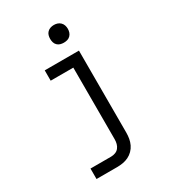

<svg xmlns="http://www.w3.org/2000/svg" viewBox="-224 -847 1048 1176"><g transform="rotate(-30 300.0 -259.0)"><path d="M104 215V141H250Q265 141 280 135.5Q295 130 304.5 118Q314 106 318 91Q322 76 322 60V-447H162V-520H404V60Q404 81 400.5 101.5Q397 122 388 141Q379 160 364 175Q349 190 330.5 199Q312 208 291 211.5Q270 215 250 215ZM349 -608Q336 -608 324 -611.5Q312 -615 303 -624Q294 -633 290.5 -645Q287 -657 287 -670Q287 -683 290.5 -695Q294 -707 303 -716Q312 -725 324 -729Q336 -733 349 -733Q362 -733 374 -729Q386 -725 395 -716Q404 -707 408 -695Q412 -683 412 -670Q412 -657 408 -645Q404 -633 395 -624Q386 -615 374 -611.5Q362 -608 349 -608Z"/></g></svg>

Font: Iosevka Meiseki Sans
Style: Regular
Weight: 400
Monospace: yes
Designer: Belleve Invis
Foundry: Belleve Invis
Version: Version 11.2.6; ttfautohint (v1.8.4)